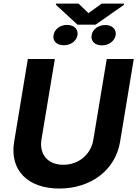

<svg xmlns="http://www.w3.org/2000/svg" viewBox="-20 -1063 781 1093"><path d="M426.8 -1042.6H299.4L297.9 -1036.2L421.2 -922.6H524.1L684.7 -1034.8L686.1 -1042.6H558.9L483.7 -988.3ZM284.8 -862.9C278.8 -830.3 302.2 -805.4 343 -805.4C383.9 -805.4 415.1 -829.9 421.2 -862.9C425.8 -895.2 403.4 -921.2 361.5 -921.2C320.7 -921.2 289.8 -895.2 284.8 -862.9ZM501.8 -862.9C495.7 -830.6 518.1 -804.7 560.4 -804.7C600.5 -804.7 632.8 -830.3 638.5 -862.9C643.5 -895.6 619.3 -920.5 579.9 -920.5C537.6 -920.5 506.7 -894.5 501.8 -862.9ZM587.7 -727.3 511.4 -268.1C498.2 -185 429.7 -125 340.2 -125C251.4 -125 202.8 -185 215.9 -268.1L292.3 -727.3H138.5L60.4 -255C34.1 -95.9 136.4 10.3 317.5 10.3C498.2 10.3 637.1 -95.9 663.4 -255L741.5 -727.3Z"/></svg>

Font: TID UI
Style: Bold Italic
Weight: 700
Italic angle: -9.39999°
Designer: The TID Project Authors
Foundry: Bakken & Bæck
Version: Version 1.001;hotconv 1.0.109;makeotfexe 2.5.65596